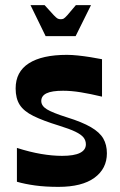

<svg xmlns="http://www.w3.org/2000/svg" viewBox="-20 -718 469 749"><path d="M46 -9V-141Q96 -125 140 -117.5Q184 -110 222 -110Q269 -110 292 -121.5Q315 -133 315 -155Q315 -170 306 -181.5Q297 -193 274.5 -204Q252 -215 210 -228Q148 -247 110.5 -265.5Q73 -284 57 -309Q41 -334 41 -373Q41 -438 92.5 -471Q144 -504 241 -504Q260 -504 284 -501.5Q308 -499 333 -495Q358 -491 378 -487V-341Q332 -352 295 -358Q258 -364 226 -364Q182 -364 161.5 -354Q141 -344 141 -324Q141 -305 163 -291.5Q185 -278 242 -260Q300 -242 334.5 -222Q369 -202 383 -177.5Q397 -153 397 -120Q397 -60 348.5 -24.5Q300 11 208 11Q157 11 117 5.5Q77 0 46 -9ZM158 -577 99 -698H154Q179 -670 189.5 -659Q200 -648 205 -645.5Q210 -643 217 -643Q224 -643 228.5 -645.5Q233 -648 243 -659Q253 -670 276 -698H335L275 -577Z"/></svg>

Font: Ojuju
Style: Bold
Weight: 700
Designer: Chisaokwu Joboson, Mirko Velimirovic
Foundry: Udi Foundry
Version: Version 1.000